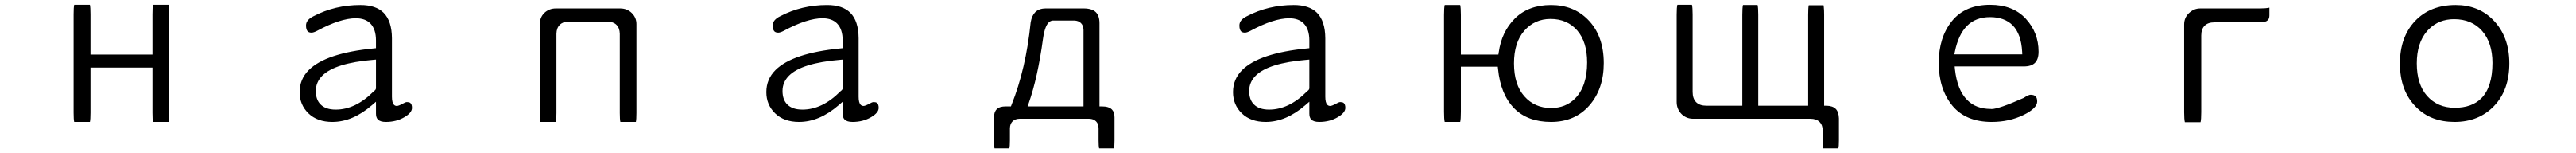

<svg xmlns="http://www.w3.org/2000/svg" viewBox="-20 -510 11040 654"><path d="M635.7 -489.7Q633.3 -478.5 633.3 -449.2V-276.9H367.7V-449.2Q367.7 -478.5 365.2 -489.7H297.9Q295.4 -478.5 295.4 -449.2V-28.3Q295.4 0.5 297.9 11.2H365.2Q367.7 0.5 367.7 -28.3V-221.2H633.3V-28.3Q633.3 0.5 635.7 11.2H702.1Q704.6 0.5 704.6 -28.3V-449.2Q704.6 -478.5 702.1 -489.7Z M1591.3 -255.4V-132.8Q1591.3 -128.4 1587.4 -124.5Q1585.4 -122.6 1581.1 -119.1Q1503.9 -41.5 1418.9 -41.5Q1375.5 -41.5 1354 -63.5Q1333.5 -83.5 1333.5 -121.1Q1333.5 -158.7 1361.3 -186.5Q1415.5 -240.7 1580.1 -254.4ZM1591.3 -75.2V-24.4Q1591.3 -7.3 1599.6 1Q1609.9 11.2 1633.8 11.2Q1678.7 11.2 1713.4 -9.3Q1745.6 -28.3 1745.6 -48.8Q1745.6 -65.4 1737.3 -70.8Q1732.4 -73.7 1723.6 -73.7Q1717.8 -73.7 1705.1 -66.4Q1688 -57.1 1680.7 -57.1Q1673.3 -57.1 1668.5 -62Q1659.7 -70.8 1659.7 -96.7V-346.7Q1659.2 -420.4 1624 -455.6Q1590.8 -488.8 1524.4 -488.8Q1415.5 -488.8 1323.7 -440.9Q1291.5 -425.3 1291.5 -401.4Q1291.5 -383.3 1298.8 -376Q1304.2 -370.6 1315.4 -370.6Q1323.7 -370.6 1338.9 -378.4Q1439 -432.1 1504.9 -432.1Q1544.9 -432.1 1566.9 -410.2Q1591.3 -385.7 1591.3 -336.9V-304.2L1582 -303.2Q1376 -283.2 1303.2 -210.4Q1264.2 -171.4 1264.2 -116.2Q1264.2 -62 1302 -25.4Q1339.8 11.2 1404.3 11.2Q1491.2 11.2 1574.2 -60.5ZM1581.1 -119.1 1581.5 -119.6Q1581.1 -119.6 1581.1 -119.1Z M2362.3 11.2Q2364.7 0.5 2364.7 -27.3V-365.2V-365.7Q2365.2 -390.6 2378.9 -403.8Q2391.6 -417 2414.6 -417.5H2415H2585H2585.4Q2608.9 -417 2622.1 -403.8Q2635.7 -390.1 2636.2 -365.7V-365.2V-27.3Q2636.2 0.5 2638.7 11.2H2705.1Q2707.5 0.5 2707.5 -27.3V-407.2Q2707.5 -435.1 2687.5 -454.6Q2667.5 -474.1 2637.7 -474.1H2362.3Q2332.5 -474.1 2312 -454.1Q2293.5 -435.1 2293.5 -407.2V-27.3Q2293.5 0.5 2295.9 11.2Z M3591.3 -255.4V-132.8Q3591.3 -128.4 3587.4 -124.5Q3585.4 -122.6 3581.1 -119.1Q3503.9 -41.5 3418.9 -41.5Q3375.5 -41.5 3354 -63.5Q3333.5 -83.5 3333.5 -121.1Q3333.5 -158.7 3361.3 -186.5Q3415.5 -240.7 3580.1 -254.4ZM3591.3 -75.2V-24.4Q3591.3 -7.3 3599.6 1Q3609.9 11.2 3633.8 11.2Q3678.7 11.2 3713.4 -9.3Q3745.6 -28.3 3745.6 -48.8Q3745.6 -65.4 3737.3 -70.8Q3732.4 -73.7 3723.6 -73.7Q3717.8 -73.7 3705.1 -66.4Q3688 -57.1 3680.7 -57.1Q3673.3 -57.1 3668.5 -62Q3659.7 -70.8 3659.7 -96.7V-346.7Q3659.2 -420.4 3624 -455.6Q3590.8 -488.8 3524.4 -488.8Q3415.5 -488.8 3323.7 -440.9Q3291.5 -425.3 3291.5 -401.4Q3291.5 -383.3 3298.8 -376Q3304.2 -370.6 3315.4 -370.6Q3323.7 -370.6 3338.9 -378.4Q3439 -432.1 3504.9 -432.1Q3544.9 -432.1 3566.9 -410.2Q3591.3 -385.7 3591.3 -336.9V-304.2L3582 -303.2Q3376 -283.2 3303.2 -210.4Q3264.2 -171.4 3264.2 -116.2Q3264.2 -62 3302 -25.4Q3339.8 11.2 3404.3 11.2Q3491.2 11.2 3574.2 -60.5ZM3581.1 -119.1 3581.5 -119.6Q3581.1 -119.6 3581.1 -119.1Z M4623.5 -55.2H4383.8L4388.7 -68.8Q4427.2 -178.2 4449.7 -343.3Q4458.5 -406.7 4480.5 -418.9Q4485.8 -421.9 4491.7 -422.4H4492.2H4583H4583.5Q4602.1 -421.9 4612.5 -411.4Q4623 -400.9 4623.5 -382.3V-381.8ZM4753.9 124.5Q4756.3 114.7 4756.3 89.8V-4.9V-5.4Q4756.3 -6.8 4756.3 -8.3Q4756.3 -30.8 4745.1 -42Q4731.9 -55.2 4702.1 -55.2H4691.9V-411.1Q4691.9 -442.4 4676.3 -458Q4660.6 -473.6 4626 -474.1H4461.9Q4432.6 -474.1 4416.5 -458Q4401.9 -443.4 4397 -414.6Q4377 -216.3 4314.9 -61.5L4312.5 -55.2H4290Q4263.7 -55.2 4251.7 -43.2Q4239.7 -31.2 4239.7 -6.8Q4239.7 -5.9 4239.7 -4.9V89.8Q4239.7 114.7 4242.2 124.5H4305.7Q4308.1 114.7 4308.1 89.8V39.1V38.6Q4308.6 19.5 4319.3 8.8Q4330.1 -2 4349.1 -2.4H4349.6H4647.5H4647.9Q4666.5 -2 4677.2 8.8Q4688 19.5 4688 39.1V89.8Q4688 114.7 4690.4 124.5Z M5591.3 -255.4V-132.8Q5591.3 -128.4 5587.4 -124.5Q5585.4 -122.6 5581.1 -119.1Q5503.9 -41.5 5418.9 -41.5Q5375.5 -41.5 5354 -63.5Q5333.5 -83.5 5333.5 -121.1Q5333.5 -158.7 5361.3 -186.5Q5415.5 -240.7 5580.1 -254.4ZM5591.3 -75.2V-24.4Q5591.3 -7.3 5599.6 1Q5609.9 11.2 5633.8 11.2Q5678.7 11.2 5713.4 -9.3Q5745.6 -28.3 5745.6 -48.8Q5745.6 -65.4 5737.3 -70.8Q5732.4 -73.7 5723.6 -73.7Q5717.8 -73.7 5705.1 -66.4Q5688 -57.1 5680.7 -57.1Q5673.3 -57.1 5668.5 -62Q5659.7 -70.8 5659.7 -96.7V-346.7Q5659.2 -420.4 5624 -455.6Q5590.8 -488.8 5524.4 -488.8Q5415.5 -488.8 5323.7 -440.9Q5291.5 -425.3 5291.5 -401.4Q5291.5 -383.3 5298.8 -376Q5304.2 -370.6 5315.4 -370.6Q5323.7 -370.6 5338.9 -378.4Q5439 -432.1 5504.9 -432.1Q5544.9 -432.1 5566.9 -410.2Q5591.3 -385.7 5591.3 -336.9V-304.2L5582 -303.2Q5376 -283.2 5303.2 -210.4Q5264.2 -171.4 5264.2 -116.2Q5264.2 -62 5302 -25.4Q5339.8 11.2 5404.3 11.2Q5491.2 11.2 5574.2 -60.5ZM5581.1 -119.1 5581.5 -119.6Q5581.1 -119.6 5581.1 -119.1Z M6625 -429.2Q6696.3 -429.2 6739.3 -379.9Q6781.7 -331.1 6781.7 -243.2Q6781.7 -140.6 6729.5 -88.4Q6689.5 -48.3 6627 -48.3Q6557.1 -48.3 6512.7 -98.4Q6468.3 -148.4 6468.3 -239.3Q6468.3 -328.1 6512.2 -378.4Q6556.6 -429.2 6625 -429.2ZM6237.8 11.2Q6240.7 -0.5 6240.7 -32.2V-225.1H6398.9L6399.9 -215.8Q6410.6 -106 6470.2 -45.9Q6527.8 11.2 6627 11.2Q6729.5 11.2 6791.3 -59.3Q6853 -129.9 6853 -240.2Q6853 -358.4 6784.2 -427.2Q6722.7 -488.8 6627 -488.8Q6529.8 -488.8 6471.7 -430.7Q6415 -374 6402.8 -285.6L6401.4 -276.9H6240.7V-446.3Q6240.7 -477.1 6237.8 -488.8H6171.4Q6168.5 -477.1 6168.5 -446.3V-32.2Q6168.5 -0.5 6171.4 11.2Z M7449.7 -488.8Q7446.8 -477.5 7446.8 -447.3V-58.1H7293Q7264.2 -58.1 7249 -73.2Q7233.9 -88.4 7233.9 -117.2V-448.2Q7233.9 -478.5 7231 -489.7H7168.5Q7165.5 -478.5 7165.5 -448.2V-74.2Q7165.5 -45.9 7183.6 -25.4Q7204.6 -2.4 7236.3 -2.4H7738.3Q7764.2 -2.4 7777.8 11.2Q7791.5 24.9 7791.5 49.8Q7791.5 50.8 7791.5 51.8V89.8Q7791.5 114.7 7793.9 124.5H7858.4Q7860.8 114.7 7860.8 89.8V-3.9Q7859.9 -31.7 7846.9 -44.7Q7834 -57.6 7807.6 -58.1H7797.4V-447.3Q7797.4 -468.3 7795.9 -480.5L7794.9 -487.8H7731.4Q7729 -476.6 7729 -447.3V-58.1H7515.1V-447.3Q7515.1 -477.5 7512.2 -488.8Z M8605 -402.3Q8642.1 -364.7 8646 -288.6L8646.5 -277.8H8355.5L8357.9 -290Q8372.6 -362.3 8409.9 -399.7Q8447.3 -437 8508.5 -437Q8569.8 -437 8605 -402.3ZM8356.9 -226.1H8653.3Q8685.5 -226.1 8700.9 -241.5Q8716.3 -256.8 8716.3 -289.1Q8716.3 -371.1 8661.1 -430.7Q8606 -489.7 8508.8 -489.7Q8401.4 -489.7 8345 -419.9Q8288.6 -350.1 8288.6 -241.2Q8288.6 -129.9 8346.7 -58.6Q8404.3 11.2 8515.6 11.2Q8591.3 11.2 8652.8 -19Q8681.6 -33.2 8696 -47.6Q8710.4 -62 8710.4 -76.2Q8710.4 -91.3 8703.6 -98.1Q8696.8 -105 8681.6 -105Q8677.7 -105 8670.2 -101.6Q8662.6 -98.1 8652.3 -91.3Q8545.4 -43.9 8514.6 -43.9Q8512.7 -43.9 8510.7 -44.4Q8448.2 -44.4 8410.6 -82.5Q8367.7 -125 8357.9 -214.8Z M9705.6 -477.5Q9690.4 -474.1 9666 -474.1H9409.2Q9380.9 -474.1 9359.4 -452.6Q9340.3 -433.6 9340.3 -405.3V-30.3Q9340.3 0.5 9343.3 12.2H9410.6Q9413.6 0.5 9413.6 -30.3V-358.4Q9413.6 -385.7 9428 -400.1Q9442.4 -414.6 9469.7 -414.6H9666Q9689.5 -414.6 9698.7 -423.8Q9705.6 -430.7 9705.6 -444.3Z M10497.1 -428.2Q10573.2 -428.2 10617.4 -377.7Q10661.6 -327.1 10661.6 -241.2Q10661.6 -137.7 10613.8 -89.8Q10573.2 -49.3 10500 -49.3Q10427.2 -49.3 10381.8 -99.6Q10337.4 -149.4 10337.4 -239.3Q10337.4 -326.2 10381.3 -377L10389.2 -385.3Q10432.1 -428.2 10497.1 -428.2ZM10503.9 -488.8Q10395 -488.8 10330.1 -420.4Q10265.1 -351.6 10265.1 -238.8Q10265.1 -121.1 10335 -51.8Q10397.5 11.2 10499 11.2Q10603 11.2 10668.5 -56.9Q10733.9 -125 10733.9 -239.3Q10733.9 -355.5 10663.1 -426.3Q10600.6 -488.8 10503.9 -488.8Z"/></svg>

Font: YuPearl-ExtraLight
Style: ExtraLight
Weight: 200
Designer: Max Yao
Foundry: Max-Everyday
Version: Version 1.011; ttfautohint (v1.8.3)